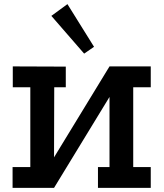

<svg xmlns="http://www.w3.org/2000/svg" viewBox="-20 -911 793 931"><path d="M42 -589 299 -588V-488H243L242 -148L511 -589H711V-488H626V-101H711V0H455V-101H511V-441L242 0H41V-101H127V-488H42ZM388 -651 229 -834 307 -891 436 -684Z"/></svg>

Font: Podkova
Style: Bold
Weight: 700
Designer: Ilya Yudin
Foundry: Cyreal (www.cyreal.org)
Version: Version 2.102; ttfautohint (v1.8.1.43-b0c9)